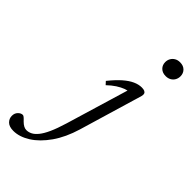

<svg xmlns="http://www.w3.org/2000/svg" viewBox="-510 -787 1121 1121"><g transform="rotate(45 51.0 -226.0)"><path d="M196 -652Q196 -669 204 -682.8Q212 -696.5 225.8 -704.5Q239.5 -712.5 258.5 -712.5Q286 -712.5 302 -696.5Q318 -680.5 318 -656Q318 -639 310.2 -625.2Q302.5 -611.5 288.5 -603.5Q274.5 -595.5 255.5 -595.5Q228.5 -595.5 212.2 -611.5Q196 -627.5 196 -652ZM122 -22Q95 68 50.8 131Q6.5 194 -45.5 226.8Q-97.5 259.5 -147 259.5Q-181.5 259.5 -198.5 243Q-215.5 226.5 -215.5 203Q-215.5 181.5 -202.2 167.8Q-189 154 -173.5 154Q-169 154 -162 159.5Q-155 165 -143 178Q-130.5 190.5 -119 196.5Q-107.5 202.5 -96.5 202.5Q-79 202.5 -62 194Q-45 185.5 -27.8 164.5Q-10.5 143.5 6.8 105.5Q24 67.5 42 8L163 -395.5L178.5 -381Q162 -381.5 140.2 -373.5Q118.5 -365.5 94.2 -349.8Q70 -334 45.5 -310.5L28.5 -329Q64 -373 94.2 -399.5Q124.5 -426 151.8 -438.2Q179 -450.5 204.5 -450.5Q219.5 -450.5 228 -446.5Q236.5 -442.5 239.2 -434.5Q242 -426.5 238.5 -414Z"/></g></svg>

Font: Newsreader 16pt 16pt
Style: Italic
Weight: 400
Italic angle: -17°
Version: Version 1.003